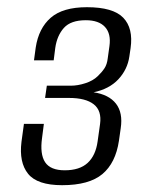

<svg xmlns="http://www.w3.org/2000/svg" viewBox="-20 -525 434 544"><path d="M156 -0.3Q85.5 -0.3 59.6 -32.6Q33.6 -64.8 40.9 -123.4L47.8 -174H104.3L99.2 -134.5Q92.7 -88.4 107.8 -65.4Q123 -42.5 163.3 -42.5Q205.6 -42.5 228.3 -63.4Q251 -84.3 256.5 -123.9L263.5 -173.6Q268.7 -211.4 245.6 -229.5Q222.6 -247.5 175.6 -247.5H107.7L112.7 -282.2H180.6Q200.2 -282.2 221.8 -289.2Q243.4 -296.1 256.8 -309.1Q268.8 -320.5 276 -331.5Q283.3 -342.5 285.3 -360.1L290.1 -394.5Q295 -429.6 277.4 -448.7Q259.8 -467.7 223.1 -467.7Q180.6 -467.7 161.1 -446Q141.6 -424.3 136.6 -389.3L132.1 -354.1H76.3L81.2 -390.3Q89.5 -444.8 123.7 -474.7Q158 -504.6 226.3 -504.6Q300.5 -504.6 329.2 -474.8Q358 -445 350 -388.7L346.5 -364.9Q341.2 -328.2 315.4 -300.4Q289.5 -272.7 245.1 -263.5Q288.5 -257.1 308.6 -231.3Q328.7 -205.4 322 -161.4L317 -126.3Q307.7 -63.3 270.1 -31.8Q232.5 -0.3 156 -0.3Z"/></svg>

Font: Alumni Sans Thin
Style: Italic
Weight: 100
Italic angle: -8°
Designer: Robert E. Leuschke
Foundry: Robert E. Leuschke
Version: Version 1.016